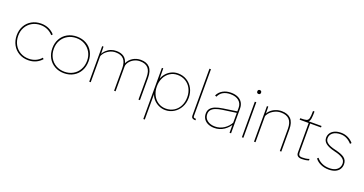

<svg xmlns="http://www.w3.org/2000/svg" viewBox="-42 -1587 5057 2664"><g transform="rotate(20 2487.0 -255.0)"><path d="M40 -263Q40 -341 74 -401.5Q108 -462 168.5 -496Q229 -530 306 -530Q368 -530 419 -507Q470 -484 506 -443L490 -426Q455 -465 408.5 -486.5Q362 -508 306 -508Q236 -508 180.5 -476.5Q125 -445 93.5 -389.5Q62 -334 62 -263Q62 -190 93.5 -133Q125 -76 180.5 -44Q236 -12 306 -12Q361 -12 408 -33Q455 -54 488 -93L504 -77Q467 -35 417 -12.5Q367 10 306 10Q229 10 168.5 -25Q108 -60 74 -122Q40 -184 40 -263Z M566 -263Q566 -340 600 -401Q634 -462 695 -496Q756 -530 834 -530Q912 -530 973 -496Q1034 -462 1067.5 -401Q1101 -340 1101 -263Q1101 -184 1067.5 -122Q1034 -60 973 -25Q912 10 834 10Q757 10 695.5 -25Q634 -60 600 -122Q566 -184 566 -263ZM1079 -263Q1079 -333 1047 -388.5Q1015 -444 959.5 -476Q904 -508 834 -508Q764 -508 707.5 -476Q651 -444 619.5 -388.5Q588 -333 588 -263Q588 -190 619.5 -133Q651 -76 707 -44Q763 -12 834 -12Q904 -12 960 -44Q1016 -76 1047.5 -133.5Q1079 -191 1079 -263Z M1206 -525H1226L1229 -393L1214 -396Q1238 -443 1269 -472.5Q1300 -502 1337 -516Q1374 -530 1417 -530Q1485 -530 1529 -498.5Q1573 -467 1588 -395L1576 -389L1582 -406Q1608 -465 1660.5 -497.5Q1713 -530 1777 -530Q1864 -530 1909.5 -480.5Q1955 -431 1955 -328V0H1933V-328Q1933 -421 1893 -464.5Q1853 -508 1775 -508Q1725 -508 1684 -486Q1643 -464 1619 -430.5Q1595 -397 1595 -364V0H1573V-328Q1573 -421 1533 -464.5Q1493 -508 1415 -508Q1364 -508 1321.5 -485Q1279 -462 1253.5 -430Q1228 -398 1228 -376V0H1206Z M2088 -525H2108L2110 -348L2101 -345Q2114 -399 2147 -441Q2180 -483 2226.5 -506.5Q2273 -530 2326 -530Q2399 -530 2456.5 -495.5Q2514 -461 2547 -400Q2580 -339 2580 -262Q2580 -185 2546.5 -123Q2513 -61 2455.5 -25.5Q2398 10 2330 10Q2277 10 2228.5 -13.5Q2180 -37 2146.5 -78Q2113 -119 2104 -170L2110 -167V230H2088ZM2558 -262Q2558 -332 2529 -388Q2500 -444 2447 -476Q2394 -508 2327 -508Q2266 -508 2216.5 -476.5Q2167 -445 2138.5 -388.5Q2110 -332 2110 -260Q2110 -189 2138.5 -132.5Q2167 -76 2217 -44Q2267 -12 2329 -12Q2396 -12 2448 -44Q2500 -76 2529 -133Q2558 -190 2558 -262Z M2712 -740H2734V-50Q2734 -32 2744.5 -27Q2755 -22 2774 -22V0Q2746 0 2729 -10.5Q2712 -21 2712 -51Z M3107 -508Q3047 -508 3002.5 -484Q2958 -460 2935 -408L2912 -418Q2939 -474 2991 -502Q3043 -530 3108 -530Q3168 -530 3211 -510.5Q3254 -491 3277 -453.5Q3300 -416 3300 -364V0H3278V-367Q3278 -432 3233 -470Q3188 -508 3107 -508ZM2876 -139Q2876 -182 2899 -211.5Q2922 -241 2967 -259Q3012 -277 3082 -287L3286 -317V-295L3076 -265Q3018 -257 2978.5 -241.5Q2939 -226 2918.5 -201Q2898 -176 2898 -139Q2898 -80 2943 -46Q2988 -12 3055 -12Q3128 -12 3188.5 -51.5Q3249 -91 3283 -157L3296 -146Q3259 -75 3195.5 -32.5Q3132 10 3054 10Q3003 10 2962.5 -7.5Q2922 -25 2899 -58.5Q2876 -92 2876 -139Z M3460 -525H3482V0H3460ZM3443 -672Q3443 -685 3450 -693Q3457 -701 3471 -701Q3484 -701 3491.5 -693Q3499 -685 3499 -672Q3499 -659 3492 -651Q3485 -643 3471 -643Q3457 -643 3450 -651Q3443 -659 3443 -672Z M3639 -525H3659L3661 -404L3652 -401Q3662 -435 3692.5 -465Q3723 -495 3766.5 -512.5Q3810 -530 3857 -530Q3947 -530 3994.5 -480.5Q4042 -431 4042 -328V0H4020V-328Q4020 -421 3978 -464.5Q3936 -508 3855 -508Q3803 -508 3758.5 -485Q3714 -462 3687.5 -430Q3661 -398 3661 -376V0H3650H3639Z M4341 0Q4305 0 4284 -16Q4263 -32 4263 -67V-503H4130V-525Q4196 -525 4221 -533Q4246 -541 4254.5 -571.5Q4263 -602 4263 -680H4285Q4285 -678 4285 -675Q4285 -619 4279.5 -579Q4274 -539 4255 -525H4445V-503H4285V-77Q4285 -47 4298 -34.5Q4311 -22 4336 -22Q4367 -22 4391 -25Q4415 -28 4445 -38V-16Q4418 -7 4392 -3.5Q4366 0 4341 0Z M4540 -81 4557 -96Q4586 -58 4634.5 -35Q4683 -12 4745 -12Q4797 -12 4831 -28.5Q4865 -45 4881.5 -72.5Q4898 -100 4898 -133Q4898 -182 4856 -210Q4836 -224 4806.5 -235.5Q4777 -247 4736 -256Q4643 -278 4600 -313Q4560 -346 4560 -393Q4560 -434 4581.5 -465Q4603 -496 4642.5 -513Q4682 -530 4735 -530Q4788 -530 4835 -508Q4882 -486 4917 -445L4901 -427Q4867 -466 4825.5 -487Q4784 -508 4735 -508Q4664 -508 4623 -476.5Q4582 -445 4582 -394Q4582 -356 4612 -332Q4631 -315 4663 -302Q4695 -289 4740 -279Q4786 -268 4819 -255.5Q4852 -243 4874 -227Q4920 -193 4920 -133Q4920 -90 4899 -57.5Q4878 -25 4838 -7.5Q4798 10 4743 10Q4678 10 4624 -14.5Q4570 -39 4540 -81Z"/></g></svg>

Font: Easer Grotesk Variable
Style: Regular
Weight: 400
Designer: Boardeaser, Bonnie Shaver-Troup, Thomas Jockin
Foundry: Lexend
Version: Version 1.001;Glyphs 3.1.2 (3151)